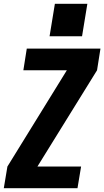

<svg xmlns="http://www.w3.org/2000/svg" viewBox="-20 -991 549 1011"><path d="M0 0 19 -114 332 -621H103L121 -735H509L491 -621L177 -114H407L388 0ZM241 -800 269 -971H440L412 -800Z"/></svg>

Font: Iosevka SS04 Heavy Oblique
Style: Regular
Weight: 900
Italic angle: -9°
Monospace: yes
Designer: Belleve Invis
Foundry: Belleve Invis
Version: Version 19.0.0; ttfautohint (v1.8.4)